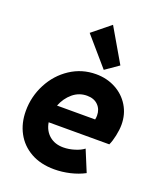

<svg xmlns="http://www.w3.org/2000/svg" viewBox="-148 -899 841 1001"><g transform="rotate(20 272.0 -398.5)"><path d="M30.3 -228.5Q30.3 -308.1 66.9 -378.4Q103.5 -448.7 167.7 -491Q231.9 -533.2 310.1 -533.2Q370.1 -533.2 418.9 -507.1Q467.8 -481 495.8 -434.8Q523.9 -388.7 523.9 -330.6Q523.9 -302.7 516.6 -268.6Q509.3 -234.4 499 -212.9H162.6Q169.9 -168 200.7 -141.8Q231.4 -115.7 278.3 -115.7Q308.6 -115.7 340.8 -125.7Q373 -135.7 390.6 -149.9L439.5 -31.7Q403.8 -12.7 359.9 -2.4Q315.9 7.8 272.9 7.8Q197.3 7.8 142.6 -22.9Q87.9 -53.7 59.1 -107.2Q30.3 -160.6 30.3 -228.5ZM385.3 -309.6Q387.7 -319.3 387.7 -332Q387.7 -366.7 365.2 -389.2Q342.8 -411.6 304.2 -411.6Q259.8 -411.6 225.6 -383.1Q191.4 -354.5 173.8 -309.6ZM204.1 -724.1 304.2 -805.2 412.6 -619.1 338.9 -567.9Z"/></g></svg>

Font: Reddit Sans Fudge ExBold Italic
Style: Regular
Weight: 800
Italic angle: -11.25°
Designer: Stephen Hutchings
Version: Version 1.013